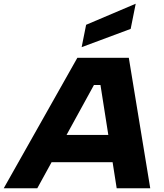

<svg xmlns="http://www.w3.org/2000/svg" viewBox="-64 -1010 881 1030"><path d="M475 -554H440L136 0H-44L351 -700H627L742 0H562ZM200 -286H608L579 -140H171ZM664 -990 637 -855 374 -757 398 -877Z"/></svg>

Font: Albert Sans Black
Style: Italic
Weight: 900
Italic angle: -11.25°
Designer: Andreas Rasmussen
Foundry: a.Foundry
Version: Version 1.025